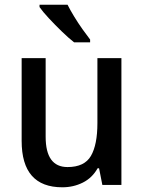

<svg xmlns="http://www.w3.org/2000/svg" viewBox="-20 -786 611 816"><path d="M496 -539V0H415L401 -71H395Q372 -30 332 -10Q292 10 245 10Q72 10 72 -187V-539H174V-205Q174 -76 267 -76Q339 -76 366.5 -123.5Q394 -171 394 -263V-539ZM267 -766Q278 -744 295 -716Q312 -688 330.5 -662Q349 -636 363 -618V-606H295Q273 -623 243.5 -651.5Q214 -680 187.5 -708.5Q161 -737 148 -756V-766Z"/></svg>

Font: Noto Sans Telugu SemiCondensed Medium
Style: Regular
Weight: 500
Width: 4
Designer: Jelle Bosma - Monotype Design Team
Foundry: Monotype Imaging Inc.
Version: Version 2.005; ttfautohint (v1.8.4.7-5d5b)